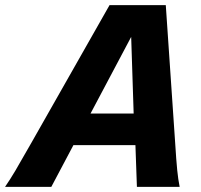

<svg xmlns="http://www.w3.org/2000/svg" viewBox="-28 -730 787 750"><path d="M501 -163.1H258.8L172.4 0H-8.3Q11.2 -28.3 32.2 -63.7Q53.2 -99.1 94.7 -172.4L399.9 -710H619.6L656.2 -172.4Q660.6 -101.6 664.3 -64.9Q668 -28.3 673.8 0H506.8ZM325.7 -286.6H494.1L484.4 -585.9Z"/></svg>

Font: Lesson One Extra
Style: Italic
Weight: 800
Italic angle: -14°
Designer: But Ko, Victor Gaultney, Annie Olsen, Julie Remington, Don Collingsworth, Eric Hays, Becca Hirsbrunner
Version: Version 1.100